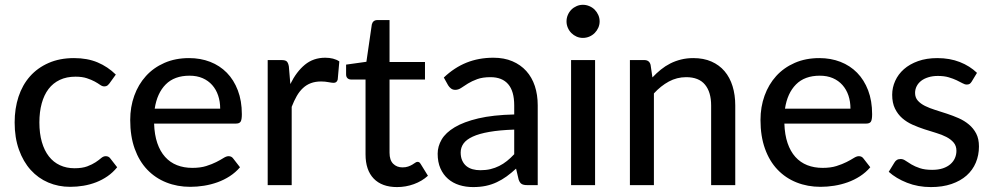

<svg xmlns="http://www.w3.org/2000/svg" viewBox="-20 -752 4034 780"><path d="M424.5 -413Q420 -407.5 415.8 -404.2Q411.5 -401 403.5 -401Q395.5 -401 386.8 -407.2Q378 -413.5 364.8 -420.8Q351.5 -428 332.8 -434.2Q314 -440.5 286.5 -440.5Q250.5 -440.5 223 -427.5Q195.5 -414.5 177.2 -390.5Q159 -366.5 149.5 -332Q140 -297.5 140 -254.5Q140 -210 150 -175.2Q160 -140.5 178.5 -116.8Q197 -93 223.5 -80.8Q250 -68.5 282.5 -68.5Q314 -68.5 334.5 -76.2Q355 -84 368.5 -93Q382 -102 391 -109.8Q400 -117.5 409.5 -117.5Q421.5 -117.5 428 -108.5L456 -72.5Q438.5 -51 416.8 -36Q395 -21 370.5 -11.5Q346 -2 319.2 2.5Q292.5 7 265 7Q217.5 7 176.2 -10.5Q135 -28 104.8 -61.5Q74.5 -95 57 -143.8Q39.5 -192.5 39.5 -254.5Q39.5 -311 55.2 -359Q71 -407 101.8 -441.8Q132.5 -476.5 177.5 -496.2Q222.5 -516 280.5 -516Q335 -516 376.5 -498.5Q418 -481 450.5 -449Z M874.5 -310.5Q874.5 -339.5 866.2 -364Q858 -388.5 842 -406.5Q826 -424.5 803 -434.5Q780 -444.5 750 -444.5Q688.5 -444.5 653.2 -409Q618 -373.5 608.5 -310.5ZM955 -72.5Q937 -51.5 913.5 -36.2Q890 -21 863.5 -11.5Q837 -2 808.8 2.5Q780.5 7 753 7Q700.5 7 655.8 -10.8Q611 -28.5 578.2 -62.8Q545.5 -97 527.2 -147.8Q509 -198.5 509 -264.5Q509 -317.5 525.5 -363.2Q542 -409 572.8 -443Q603.5 -477 648 -496.5Q692.5 -516 748 -516Q794.5 -516 833.8 -500.8Q873 -485.5 901.5 -456.5Q930 -427.5 946.2 -385Q962.5 -342.5 962.5 -288Q962.5 -265.5 957.5 -257.8Q952.5 -250 939 -250H606Q607.5 -204.5 619 -170.8Q630.5 -137 650.8 -114.5Q671 -92 699 -81Q727 -70 761.5 -70Q794 -70 817.8 -77.5Q841.5 -85 858.8 -93.8Q876 -102.5 887.8 -110Q899.5 -117.5 908.5 -117.5Q920.5 -117.5 927 -108.5Z M1159.5 -410.5Q1184 -460.5 1218.5 -489Q1253 -517.5 1301.5 -517.5Q1318 -517.5 1332.8 -513.8Q1347.5 -510 1358.5 -502.5L1352 -429Q1348.5 -415.5 1335.5 -415.5Q1328.5 -415.5 1314.5 -418.2Q1300.5 -421 1284.5 -421Q1261 -421 1243 -414.2Q1225 -407.5 1210.8 -394.2Q1196.5 -381 1185.5 -361.8Q1174.5 -342.5 1165 -318V0H1067.5V-508H1123.5Q1139.5 -508 1145.2 -502.2Q1151 -496.5 1153.5 -482Z M1593 8Q1531.5 8 1498.2 -26.5Q1465 -61 1465 -125V-429H1406Q1397.5 -429 1391.8 -434.2Q1386 -439.5 1386 -450V-489.5L1468.5 -501L1490.5 -652.5Q1492.5 -661 1498.2 -665.8Q1504 -670.5 1513 -670.5H1562.5V-500H1706.5V-429H1562.5V-131.5Q1562.5 -101.5 1577.2 -86.8Q1592 -72 1615 -72Q1628.5 -72 1638.2 -75.5Q1648 -79 1655 -83.2Q1662 -87.5 1667 -91Q1672 -94.5 1676 -94.5Q1681 -94.5 1683.8 -92.2Q1686.5 -90 1689.5 -85L1718.5 -38Q1694.5 -16 1661.5 -4Q1628.5 8 1593 8Z M2069 -225.5Q2009.5 -223.5 1968 -216.2Q1926.5 -209 1900.5 -197Q1874.5 -185 1863 -168.8Q1851.5 -152.5 1851.5 -132.5Q1851.5 -113.5 1857.8 -99.8Q1864 -86 1874.8 -77.2Q1885.5 -68.5 1900 -64.5Q1914.5 -60.5 1931.5 -60.5Q1954 -60.5 1972.8 -65Q1991.5 -69.5 2008 -77.8Q2024.5 -86 2039.5 -98Q2054.5 -110 2069 -125.5ZM1783 -437Q1825.5 -477.5 1875.2 -497.5Q1925 -517.5 1984.5 -517.5Q2028 -517.5 2061.5 -503.2Q2095 -489 2118 -463.5Q2141 -438 2152.8 -402.5Q2164.5 -367 2164.5 -324V0H2121Q2106.5 0 2099 -4.8Q2091.5 -9.5 2087 -22.5L2076.5 -67Q2057 -49 2038 -35.2Q2019 -21.5 1998.2 -11.8Q1977.5 -2 1954 3Q1930.5 8 1902 8Q1872 8 1845.8 -0.2Q1819.5 -8.5 1800 -25.5Q1780.5 -42.5 1769.2 -68Q1758 -93.5 1758 -127.5Q1758 -157.5 1774.2 -185.2Q1790.5 -213 1827.2 -235Q1864 -257 1923.2 -271Q1982.5 -285 2069 -287V-324Q2069 -381.5 2044.5 -410Q2020 -438.5 1972.5 -438.5Q1940.5 -438.5 1918.8 -430.5Q1897 -422.5 1881.2 -412.8Q1865.5 -403 1853.8 -395Q1842 -387 1829.5 -387Q1819.5 -387 1812.2 -392.5Q1805 -398 1800.5 -405.5Z M2397.5 -508V0H2300V-508ZM2416 -665Q2416 -651.5 2410.5 -639.2Q2405 -627 2395.8 -617.8Q2386.5 -608.5 2374 -603.2Q2361.5 -598 2348 -598Q2334.5 -598 2322.5 -603.2Q2310.5 -608.5 2301.2 -617.8Q2292 -627 2286.8 -639.2Q2281.5 -651.5 2281.5 -665Q2281.5 -679 2286.8 -691.2Q2292 -703.5 2301.2 -712.8Q2310.5 -722 2322.5 -727.2Q2334.5 -732.5 2348 -732.5Q2361.5 -732.5 2374 -727.2Q2386.5 -722 2395.8 -712.8Q2405 -703.5 2410.5 -691.2Q2416 -679 2416 -665Z M2630.5 -437.5Q2647 -455 2665 -469.5Q2683 -484 2703.2 -494.2Q2723.5 -504.5 2746.8 -510.2Q2770 -516 2796.5 -516Q2838.5 -516 2870.2 -502Q2902 -488 2923.5 -462.8Q2945 -437.5 2956 -402Q2967 -366.5 2967 -323.5V0H2869V-323.5Q2869 -378 2844 -408.2Q2819 -438.5 2767.5 -438.5Q2730 -438.5 2697.2 -420.8Q2664.5 -403 2636.5 -372.5V0H2539V-508H2597.5Q2618 -508 2623 -488.5Z M3435 -310.5Q3435 -339.5 3426.8 -364Q3418.5 -388.5 3402.5 -406.5Q3386.5 -424.5 3363.5 -434.5Q3340.5 -444.5 3310.5 -444.5Q3249 -444.5 3213.8 -409Q3178.5 -373.5 3169 -310.5ZM3515.5 -72.5Q3497.5 -51.5 3474 -36.2Q3450.5 -21 3424 -11.5Q3397.5 -2 3369.2 2.5Q3341 7 3313.5 7Q3261 7 3216.2 -10.8Q3171.5 -28.5 3138.8 -62.8Q3106 -97 3087.8 -147.8Q3069.5 -198.5 3069.5 -264.5Q3069.5 -317.5 3086 -363.2Q3102.5 -409 3133.2 -443Q3164 -477 3208.5 -496.5Q3253 -516 3308.5 -516Q3355 -516 3394.2 -500.8Q3433.5 -485.5 3462 -456.5Q3490.5 -427.5 3506.8 -385Q3523 -342.5 3523 -288Q3523 -265.5 3518 -257.8Q3513 -250 3499.5 -250H3166.5Q3168 -204.5 3179.5 -170.8Q3191 -137 3211.2 -114.5Q3231.5 -92 3259.5 -81Q3287.5 -70 3322 -70Q3354.5 -70 3378.2 -77.5Q3402 -85 3419.2 -93.8Q3436.5 -102.5 3448.2 -110Q3460 -117.5 3469 -117.5Q3481 -117.5 3487.5 -108.5Z M3927.5 -420.5Q3923.5 -414 3919 -411.2Q3914.5 -408.5 3907.5 -408.5Q3899.5 -408.5 3889.8 -414Q3880 -419.5 3866.2 -426Q3852.5 -432.5 3834 -438Q3815.5 -443.5 3790 -443.5Q3769 -443.5 3751.8 -438.2Q3734.5 -433 3722.5 -423.8Q3710.5 -414.5 3704 -401.8Q3697.5 -389 3697.5 -374.5Q3697.5 -355.5 3708.8 -343Q3720 -330.5 3738.2 -321.5Q3756.5 -312.5 3779.8 -305.2Q3803 -298 3827.2 -290Q3851.5 -282 3874.8 -271.8Q3898 -261.5 3916.2 -246.2Q3934.5 -231 3945.8 -209.5Q3957 -188 3957 -157Q3957 -121.5 3944.2 -91.2Q3931.5 -61 3906.8 -39Q3882 -17 3845.5 -4.5Q3809 8 3762 8Q3709.5 8 3665 -9.5Q3620.5 -27 3590.5 -54L3613.5 -91.5Q3617.5 -98.5 3623.5 -102.2Q3629.5 -106 3639.5 -106Q3649 -106 3659 -99Q3669 -92 3683 -83.8Q3697 -75.5 3717 -68.8Q3737 -62 3767 -62Q3792 -62 3810.5 -68.2Q3829 -74.5 3841.2 -85.2Q3853.5 -96 3859.5 -110Q3865.5 -124 3865.5 -139.5Q3865.5 -159.5 3854.2 -172.8Q3843 -186 3824.8 -195.5Q3806.5 -205 3783 -212Q3759.5 -219 3735 -227Q3710.5 -235 3687 -245.5Q3663.5 -256 3645.2 -272Q3627 -288 3615.8 -311Q3604.5 -334 3604.5 -367Q3604.5 -396.5 3616.8 -423.5Q3629 -450.5 3652.2 -471Q3675.5 -491.5 3709.8 -503.8Q3744 -516 3788 -516Q3838.5 -516 3879.2 -500Q3920 -484 3949 -456Z"/></svg>

Font: LatoLatin Medium
Style: Regular
Weight: 500
Designer: Lukasz Dziedzic with Adam Twardoch and Botio Nikoltchev
Foundry: tyPoland Lukasz Dziedzic
Version: Version 2.015; 2015-08-06; http://www.latofonts.com/